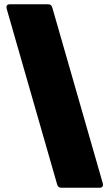

<svg xmlns="http://www.w3.org/2000/svg" viewBox="-20 -770 513 900"><path d="M447 110C460 110 465 102 462 90L225 -735C222 -746 215 -750 205 -750H26C13 -750 8 -742 11 -730L248 95C251 106 258 110 268 110Z"/></svg>

Font: LINE Seed Sans TH Heavy
Style: Regular
Weight: 900
Designer: Dalton Maag Ltd | Thai characters by Cadson Demak Co.,Ltd.
Foundry: Dalton Maag Ltd
Version: Version 1.003